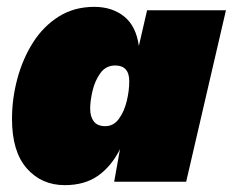

<svg xmlns="http://www.w3.org/2000/svg" viewBox="-20 -530 679 560"><path d="M169 10Q101 10 58 -39Q15 -88 15 -183Q15 -242 30.5 -300Q46 -358 76 -405.5Q106 -453 151 -481.5Q196 -510 255 -510Q307 -510 342 -482Q377 -454 385 -396L409 -500H639L523 0H313L330 -95Q305 -45 266 -17.5Q227 10 169 10ZM287 -162Q311 -162 326.5 -183Q342 -204 349.5 -234.5Q357 -265 357 -293Q357 -339 316 -339Q289 -339 273 -317Q257 -295 250 -265.5Q243 -236 243 -213Q243 -190 253.5 -176Q264 -162 287 -162Z"/></svg>

Font: Prodigy Sans Black
Style: Italic
Weight: 900
Italic angle: -13°
Designer: Wei Huang
Foundry: Wei Huang
Version: Version 1.003; ttfautohint (v1.8.3)